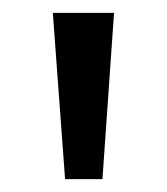

<svg xmlns="http://www.w3.org/2000/svg" viewBox="-20 -734 259 298"><path d="M157 -714H62L81 -456H139Z"/></svg>

Font: Noto Sans Myanmar UI SemiCondensed
Style: Regular
Weight: 400
Width: 4
Designer: Monotype Design Team
Foundry: Monotype Imaging Inc.
Version: Version 2.103